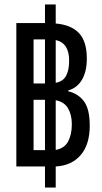

<svg xmlns="http://www.w3.org/2000/svg" viewBox="-20 -780 454 858"><path d="M53 -36V-677H181V-760H229V-675Q298 -669 333 -632Q368 -595 368 -518Q368 -461 346.5 -424Q325 -387 285 -376V-372Q329 -362 355 -327.5Q381 -293 381 -218Q381 -134 340.5 -87Q300 -40 229 -36V58H181V-36ZM130 -407H181V-604H130ZM289 -509Q289 -588 229 -601V-410Q262 -416 275.5 -441.5Q289 -467 289 -509ZM130 -109H181V-334H130ZM301 -225Q301 -267 284 -296Q267 -325 229 -332V-110Q268 -117 284.5 -148Q301 -179 301 -225Z"/></svg>

Font: Noto Sans Thai UI ExtCond
Style: Regular
Weight: 400
Width: 2
Designer: Monotype Design Team
Foundry: Monotype Imaging Inc.
Version: Version 2.000